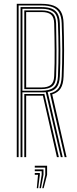

<svg xmlns="http://www.w3.org/2000/svg" viewBox="-20 -820 403 1002"><path d="M67.5 0V-800H197Q234.5 -800 259.6 -790.6Q284.8 -781.2 297.8 -759.1Q310.8 -737 311.8 -698.8Q314.2 -625.8 314.4 -556.9Q314.5 -488 311.8 -420.5Q310.2 -380.2 296.5 -358.8Q282.8 -337.2 252.5 -327.5L327.5 0H317.5L240.8 -333.2Q272.2 -340.5 286.2 -360.8Q300.2 -381 302 -420.5Q305 -489.2 304.9 -558.4Q304.8 -627.5 302 -698.8Q300.8 -733.2 289.1 -753.6Q277.5 -774 254.6 -782.8Q231.8 -791.5 197 -791.5H77.2V0ZM106.8 0V-329.5H193.2Q198.2 -329.5 202.9 -329.5Q207.5 -329.5 211.5 -329.8L287.2 0H277L203.8 -321Q201.2 -320.8 198.6 -320.8Q196 -320.8 193.2 -320.8H116.5V0ZM87.2 0V-783H197Q229 -783 249.8 -774.8Q270.5 -766.5 280.9 -748Q291.2 -729.5 292.2 -698.5Q294.2 -631.8 294.9 -560.6Q295.5 -489.5 292.2 -421.5Q290.5 -383 275.8 -364.1Q261 -345.2 228.8 -340L307.2 0H297.2L219 -338.8Q213.2 -338.5 207.4 -338.2Q201.5 -338 196 -338H97V0ZM97 -346.5H196Q239.5 -346.5 260.1 -363.4Q280.8 -380.2 282.5 -421.8Q285.5 -491.5 285.4 -559.6Q285.2 -627.8 282.5 -697.5Q280.5 -742.2 259 -758.2Q237.5 -774.2 197 -774.2H97ZM106.8 -355V-765.8H197Q234 -765.8 252.9 -751.1Q271.8 -736.5 272.8 -697.5Q274.2 -626.5 274.8 -557.6Q275.2 -488.8 272.8 -421.8Q271.2 -384.8 252.9 -369.9Q234.5 -355 196 -355ZM116.5 -363.5H196Q229.5 -363.5 245.5 -376.8Q261.5 -390 262.8 -422.8Q265.8 -490.5 265.2 -558.6Q264.8 -626.8 262.8 -697.5Q262 -730.8 246.1 -744Q230.2 -757.2 197 -757.2H116.5ZM200.5 162.2 216.2 92.2V54.5H161.5V45H225.8V92.2L207.8 162.2ZM172 162.2 178.5 92.2H161.5V82.8H188V92.2L179.2 162.2ZM186.2 162.2 197.5 92.2V73.5H161.5V64H207V92.2L193.5 162.2Z"/></svg>

Font: Big Shoulders Inline Text ExtraLight
Style: Regular
Weight: 250
Version: Version 2.002